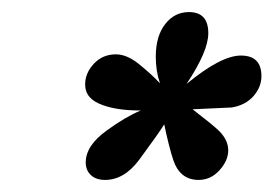

<svg xmlns="http://www.w3.org/2000/svg" viewBox="-20 -736 453 318"><path d="M154 -438Q139 -438 130.5 -446Q122 -454 122 -467Q122 -495 157 -520Q187 -542 213 -553Q174 -553 150 -562Q121 -572 121 -596Q121 -615 135.5 -630.5Q150 -646 172 -646Q190 -646 210 -630Q231 -613 245 -598Q238 -618 238 -642Q238 -676 253.5 -696Q269 -716 293 -716Q325 -716 325 -681Q325 -651 289 -597Q346 -644 379 -644Q413 -644 413 -610Q413 -592 400 -577Q387 -562 364 -558Q361 -558 299 -555Q334 -528 343 -519Q358 -504 358 -487Q358 -470 343.5 -454Q329 -438 309 -438Q278 -438 267 -471Q260 -492 252 -530Q242 -514 211 -472Q186 -438 154 -438Z"/></svg>

Font: Comic Neue
Style: Bold Italic
Weight: 700
Italic angle: -12°
Designer: Craig Rozynski
Foundry: Craig Rozynski
Version: Version 2.003